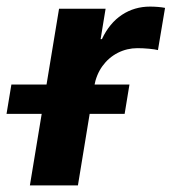

<svg xmlns="http://www.w3.org/2000/svg" viewBox="-76 -562 520 582"><path d="M14.6 0 103 -535.6H244.1L229 -443.4H232.9Q255.9 -492.2 293.7 -517.1Q331.5 -542 378.9 -542Q390.6 -542 402.8 -541Q415 -540 424.3 -538.1L402.8 -410.2Q393.6 -412.6 375.5 -414.3Q357.4 -416 340.8 -416Q309.1 -416 281.2 -401.9Q253.4 -387.7 234.6 -361.8Q215.8 -335.9 209.5 -300.3L160.2 0ZM-56.2 -216.8 -41.5 -305.7H316.4L301.8 -216.8Z"/></svg>

Font: Inter 20pt
Style: Bold Italic
Weight: 700
Italic angle: -9.3988°
Version: Version 4.001;git-66647c0bb